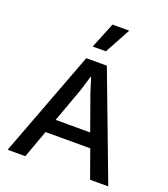

<svg xmlns="http://www.w3.org/2000/svg" viewBox="-159 -1009 983 1122"><g transform="rotate(20 332.5 -448.5)"><path d="M450 -897 363 -737H281L346 -897ZM533 0 471 -173H193L130 0H20L269 -660H397L646 0ZM224 -260H439L363 -472L333 -567H330L302 -474Z"/></g></svg>

Font: Elaine Sans Medium
Style: Regular
Weight: 500
Designer: Wei Huang
Foundry: Wei Huang
Version: Version 2.001;PS 002.001;hotconv 1.0.88;makeotf.lib2.5.64775